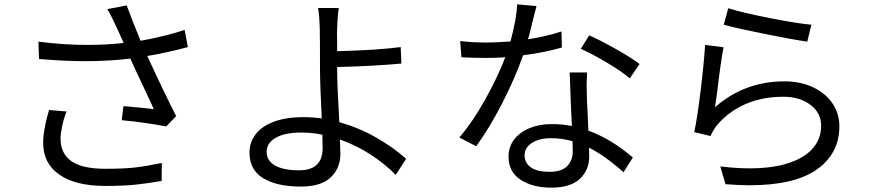

<svg xmlns="http://www.w3.org/2000/svg" viewBox="-20 -819 4040 885"><path d="M659 -561Q736 -393 792 -284L746 -236Q713 -243 651 -252Q589 -261 541 -265L549 -330L635 -322Q665 -318 689 -316L653 -394Q603 -498 581 -549Q482 -537 372 -537Q282 -537 160 -547L157 -627Q274 -612 381 -612Q472 -612 550 -621L517 -694Q492 -748 475 -777L564 -794Q590 -723 628 -631Q735 -650 831 -681L846 -602Q741 -574 659 -561ZM259 -180Q259 -112 308.5 -76.5Q358 -41 466 -41Q554 -41 607 -47.5Q660 -54 726 -68L725 15Q661 26 606.5 32Q552 38 465 38Q328 38 253.5 -14Q179 -66 179 -160Q179 -221 206 -312L287 -305Q275 -277 267 -240Q259 -203 259 -180Z M1544 -256Q1633 -231 1713 -185.5Q1793 -140 1852 -87L1804 -13Q1754 -64 1687.5 -107Q1621 -150 1547 -176Q1549 -124 1549 -110Q1549 -44 1504.5 -1.5Q1460 41 1367 41Q1258 41 1194 3Q1130 -35 1130 -116Q1130 -162 1157.5 -199Q1185 -236 1241 -257.5Q1297 -279 1379 -279Q1421 -279 1463 -273Q1455 -433 1455 -503Q1455 -642 1454 -684Q1452 -753 1446 -782H1542Q1536 -752 1534 -684Q1533 -666 1533.5 -650Q1534 -634 1534 -622V-583Q1721 -588 1827 -602L1830 -526Q1699 -514 1534 -510V-503Q1534 -428 1544 -256ZM1466 -198Q1420 -208 1369 -208Q1293 -208 1251 -184Q1209 -160 1209 -119Q1209 -78 1248 -56Q1287 -34 1359 -34Q1467 -34 1467 -136Z M2391 -564Q2354 -458 2294 -341.5Q2234 -225 2175 -145L2097 -185Q2156 -253 2214.5 -357Q2273 -461 2309 -555Q2265 -552 2222 -552Q2162 -552 2107 -555L2101 -630Q2153 -623 2223 -623Q2270 -623 2333 -628Q2361 -732 2364 -799L2453 -791L2438 -733Q2422 -665 2414 -638Q2494 -650 2568 -674L2570 -600Q2486 -576 2391 -564ZM2657 -594 2696 -656Q2750 -632 2821.5 -591.5Q2893 -551 2928 -524L2883 -458Q2845 -490 2778 -530Q2711 -570 2657 -594ZM2684 -430 2685 -378Q2685 -361 2686 -344Q2687 -327 2688 -311L2692 -217Q2798 -178 2897 -93L2854 -25Q2768 -102 2695 -138Q2696 -123 2696 -98Q2696 -35 2652.5 5.5Q2609 46 2522 46Q2435 46 2379.5 9.5Q2324 -27 2324 -97Q2324 -142 2350 -176Q2376 -210 2421 -228.5Q2466 -247 2522 -247Q2573 -247 2616 -238Q2615 -272 2611 -346L2606 -485H2686Q2684 -445 2684 -430ZM2619 -168Q2571 -182 2519 -182Q2465 -182 2431.5 -160Q2398 -138 2398 -104Q2398 -68 2427 -47.5Q2456 -27 2512 -27Q2569 -27 2594.5 -53.5Q2620 -80 2620 -121Q2620 -150 2619 -168Z M3720 -705 3701 -627Q3632 -637 3503 -663Q3374 -689 3316 -705L3337 -781Q3400 -761 3526.5 -736Q3653 -711 3720 -705ZM3286 -397 3276 -325Q3412 -444 3596 -444Q3670 -444 3728 -416.5Q3786 -389 3817.5 -342Q3849 -295 3849 -237Q3849 -112 3746 -38.5Q3643 35 3434 35Q3389 35 3324 30L3300 -52Q3374 -43 3435 -43Q3543 -43 3617 -68Q3691 -93 3728 -137Q3765 -181 3765 -239Q3765 -298 3716 -335.5Q3667 -373 3591 -373Q3493 -373 3415.5 -339Q3338 -305 3285 -242Q3268 -221 3255 -192L3180 -210Q3194 -274 3209.5 -401.5Q3225 -529 3230 -612L3315 -601Q3301 -526 3286 -397Z"/></svg>

Font: Noto Sans SC
Style: Regular
Weight: 400
Designer: Ryoko NISHIZUKA ____ (kana & ideographs); Paul D. Hunt (Latin, Greek & Cyrillic); Wenlong ZHANG ___ (bopomofo); Sandoll 
Foundry: Adobe Systems Incorporated
Version: Version 1.004